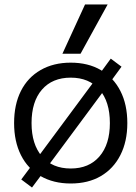

<svg xmlns="http://www.w3.org/2000/svg" viewBox="-20 -810 607 858"><path d="M123 28 75 -8 125 -75 426 -481 475 -548 523 -512 474 -445 173 -39ZM296 10Q219 10 161.5 -23Q104 -56 73.5 -117Q43 -178 43 -260Q43 -343 73.5 -403.5Q104 -464 161.5 -497Q219 -530 296 -530Q374 -530 430.5 -497Q487 -464 518 -403.5Q549 -343 549 -260Q549 -178 518 -117Q487 -56 430.5 -23Q374 10 296 10ZM296 -57Q378 -57 424.5 -111Q471 -165 471 -260Q471 -356 424.5 -409.5Q378 -463 296 -463Q214 -463 167.5 -409.5Q121 -356 121 -260Q121 -165 167.5 -111Q214 -57 296 -57ZM340 -570H259L360 -790H461Z"/></svg>

Font: M PLUS 2
Style: Regular
Weight: 400
Designer: Coji Morishita
Foundry: UNDERFOREST DESIGN
Version: Version 1.001